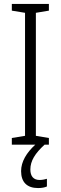

<svg xmlns="http://www.w3.org/2000/svg" viewBox="-20 -827 309 974"><path d="M134 33C134 -11 158 -49 206 -93H228V-127L162 -138V-762L228 -773V-807H40V-773L107 -762V-138L40 -127V-93H159C115 -53 87 -7 87 41C87 97 117 127 173 127C192 127 207 124 218 119V80C210 82 197 86 181 86C150 86 134 67 134 33Z"/></svg>

Font: Noto Sans Kannada UI Condensed Light
Style: Regular
Weight: 300
Width: 3
Designer: Jelle Bosma - Monotype Design Team
Foundry: Monotype Imaging Inc.
Version: Version 2.005